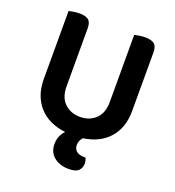

<svg xmlns="http://www.w3.org/2000/svg" viewBox="-144 -729 945 1036"><g transform="rotate(20 328.5 -210.5)"><path d="M582 -216Q582 -122 530 -62Q478 -2 382 12Q374 21 369 32Q364 43 364 57Q364 80 379.5 92.5Q395 105 423 105H432Q435 113 437 121Q439 129 439 138Q439 161 423.5 177.5Q408 194 366 194Q316 194 282.5 167.5Q249 141 249 93Q249 67 258 47Q267 27 281 13Q182 1 128.5 -60Q75 -121 75 -216V-607Q83 -609 100.5 -612Q118 -615 135 -615Q171 -615 187.5 -602Q204 -589 204 -554V-221Q204 -158 239 -124.5Q274 -91 328 -91Q382 -91 417 -124.5Q452 -158 452 -221V-607Q461 -609 478 -612Q495 -615 512 -615Q548 -615 565 -602Q582 -589 582 -554V-216Z"/></g></svg>

Font: Baloo Thambi 2 SemiBold
Style: Regular
Weight: 600
Designer: Aadarsh Rajan and Ek Type
Foundry: Ek Type
Version: Version 1.640;hotconv 1.0.111;makeotfexe 2.5.65597; ttfautoh